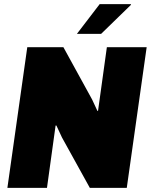

<svg xmlns="http://www.w3.org/2000/svg" viewBox="-20 -916 736 936"><path d="M429 -431 455 -375 458 -376 501 -686H695L598 0H418L282 -246L255 -304H251L209 0H16L113 -686H289ZM617 -896 619 -893 473 -751H355L466 -896Z"/></svg>

Font: Chivo Black Italic
Style: Regular
Weight: 900
Italic angle: -8.05°
Designer: Hector Gatti
Foundry: Omnibus-Type
Version: Version 1.007